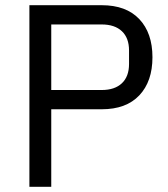

<svg xmlns="http://www.w3.org/2000/svg" viewBox="-20 -718 646 738"><path d="M93 0V-698H371Q465 -698 515.5 -644.5Q566 -591 566 -498Q566 -405 515.5 -351.5Q465 -298 371 -298H177V0ZM177 -372H371Q421 -372 448.5 -398Q476 -424 476 -472V-524Q476 -572 448.5 -598Q421 -624 371 -624H177Z"/></svg>

Font: IBM Plex Sans Thai
Style: Regular
Weight: 400
Designer: Mike Abbink, Paul van der Laan, Pieter van Rosmalen, Ben Mitchell, Mark Frömberg
Foundry: Bold Monday
Version: Version 1.1